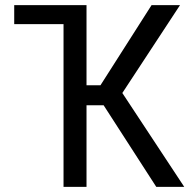

<svg xmlns="http://www.w3.org/2000/svg" viewBox="-20 -731 750 751"><path d="M385.3 -319.3H318.4V0H228.5V-636.7H35.6V-710.9H318.4V-397.5H373L572.8 -710.9H684.1L458.5 -367.2L700.7 0H591.3Z"/></svg>

Font: MAUL Condensed
Style: Condensed Regular
Weight: 400
Designer: MAUL
Version: Version 1.0; 2020; ttfautohint (v1.8.3)